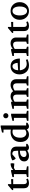

<svg xmlns="http://www.w3.org/2000/svg" viewBox="2320 -3160 855 5535"><g transform="rotate(-90 2747.5 -392.5)"><path d="M35 -440V-470L177 -591H207V-494L351 -500V-440H207V-134Q207 -45 278 -45Q308 -45 350 -63L367 -17Q305 15 239 15Q167 15 127.5 -19.5Q88 -54 88 -139V-440Z M411 0V-43L496 -63V-419H411V-462L571 -500H615V-438Q696 -515 803 -515Q809 -496 809 -473Q809 -436 800 -407L673 -418Q643 -404 615 -384V-63L720 -43V0Z M862 -124Q862 -297 1169 -297V-332Q1169 -419 1144.5 -442.5Q1120 -466 1068 -466L951 -366Q927 -381 910.5 -408.5Q894 -436 893 -467Q935 -490 985 -502.5Q1035 -515 1084 -515Q1289 -515 1289 -343V-65H1367V-32Q1344 -10 1316 2.5Q1288 15 1261 15Q1202 15 1174 -36Q1107 15 1023 15Q957 15 909.5 -20Q862 -55 862 -124ZM988 -128Q988 -91 1012.5 -73Q1037 -55 1075 -55Q1130 -55 1169 -89V-246Q1079 -246 1033.5 -213.5Q988 -181 988 -128Z M1422 -232Q1422 -367 1505 -441Q1588 -515 1706 -515Q1748 -515 1779 -506V-719H1694V-762L1854 -800H1899V-65H1977V-32L1961 -19Q1951 -11 1923.5 2Q1896 15 1870 15Q1859 15 1848.5 12.5Q1838 10 1830 6Q1822 2 1815 -3.5Q1808 -9 1803.5 -14Q1799 -19 1794.5 -25Q1790 -31 1788 -35Q1786 -39 1783 -44L1781 -48Q1721 15 1633 15Q1546 15 1484 -48.5Q1422 -112 1422 -232ZM1545 -236Q1545 -150 1583.5 -105Q1622 -60 1675 -60Q1731 -60 1779 -97V-450Q1748 -460 1715 -460Q1639 -460 1592 -403Q1545 -346 1545 -236Z M2253 -652Q2253 -621 2231.5 -599.5Q2210 -578 2179 -578Q2148 -578 2126.5 -599.5Q2105 -621 2105 -652Q2105 -683 2126.5 -704.5Q2148 -726 2179 -726Q2210 -726 2231.5 -705Q2253 -684 2253 -652ZM2032 0V-43L2117 -63V-419H2032V-462L2192 -500H2236V-63L2321 -43V0Z M2378 0V-43L2463 -63V-419H2378V-462L2538 -500H2582V-455Q2659 -515 2740 -515Q2843 -515 2886 -439Q2974 -515 3065 -515Q3142 -515 3186.5 -471Q3231 -427 3231 -358V-63L3316 -43V0H3047V-43L3112 -63V-345Q3112 -392 3089.5 -417Q3067 -442 3026 -442Q2967 -442 2903 -396Q2907 -372 2907 -358V-63L2972 -43V0H2722V-43L2787 -63V-345Q2787 -392 2764.5 -417Q2742 -442 2701 -442Q2645 -442 2582 -400V-63L2647 -43V0Z M3370 -256Q3370 -366 3433 -440.5Q3496 -515 3607 -515Q3665 -515 3708.5 -493.5Q3752 -472 3777.5 -434Q3803 -396 3815 -349Q3827 -302 3827 -247H3489Q3496 -165 3544 -107.5Q3592 -50 3675 -50Q3728 -50 3790 -73L3807 -26Q3714 15 3630 15Q3509 15 3439.5 -64Q3370 -143 3370 -256ZM3489 -296 3703 -312Q3700 -372 3675 -416Q3650 -460 3604 -460Q3554 -460 3522.5 -413Q3491 -366 3489 -296Z M3900 0V-43L3985 -63V-419H3900V-462L4060 -500H4105V-452Q4181 -515 4266 -515Q4344 -515 4389 -471Q4434 -427 4434 -358V-63L4519 -43V0H4250V-43L4315 -63V-340Q4315 -442 4228 -442Q4169 -442 4105 -396V-63L4170 -43V0Z M4566 -440V-470L4708 -591H4738V-494L4882 -500V-440H4738V-134Q4738 -45 4809 -45Q4839 -45 4881 -63L4898 -17Q4836 15 4770 15Q4698 15 4658.5 -19.5Q4619 -54 4619 -139V-440Z M5199 -515Q5309 -515 5381 -440.5Q5453 -366 5453 -251Q5453 -135 5381 -60Q5309 15 5199 15Q5089 15 5016.5 -60Q4944 -135 4944 -251Q4944 -366 5016.5 -440.5Q5089 -515 5199 -515ZM5199 -460Q5137 -460 5103.5 -403Q5070 -346 5070 -251Q5070 -156 5103.5 -98Q5137 -40 5199 -40Q5261 -40 5294.5 -98.5Q5328 -157 5328 -251Q5328 -346 5294.5 -403Q5261 -460 5199 -460Z"/></g></svg>

Font: Volkhov
Style: Regular
Weight: 400
Designer: Cyreal (www.cyreal.org)
Foundry: Cyreal (www.cyreal.org)
Version: Version 1.010